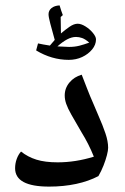

<svg xmlns="http://www.w3.org/2000/svg" viewBox="-20 -692 463 712"><path d="M162 0Q36 0 36 -68Q36 -86 42 -102.5Q48 -119 58 -130Q83 -110 115 -100Q147 -90 194 -90Q260 -90 328 -111Q318 -136 306.5 -158.5Q295 -181 282 -202Q258 -243 244.5 -267Q231 -291 225.5 -307Q220 -323 220 -338Q220 -365 237.5 -386Q255 -407 283 -415Q292 -392 303 -363.5Q314 -335 326 -308Q338 -281 346 -261Q361 -227 371 -197.5Q381 -168 381 -144Q381 -134 376.5 -116.5Q372 -99 364 -78.5Q356 -58 345 -39Q309 -20 262.5 -10Q216 0 162 0ZM235 -470Q172 -470 114 -505L121 -531Q130 -529 141 -527Q152 -525 165 -523L183 -544Q173 -580 166.5 -604.5Q160 -629 160 -639Q160 -653 171 -662Q182 -671 201 -672Q204 -662 207 -652.5Q210 -643 213 -636L205 -629L206 -568Q221 -581 237.5 -592.5Q254 -604 268 -604Q281 -604 297 -594Q313 -584 324.5 -570Q336 -556 336 -546Q336 -526 321.5 -508.5Q307 -491 284.5 -480.5Q262 -470 235 -470ZM236 -518Q257 -518 274.5 -522.5Q292 -527 311 -534Q296 -547 284.5 -551Q273 -555 262 -555Q246 -555 229 -546Q212 -537 193 -520Z"/></svg>

Font: Noto Naskh Arabic Medium
Style: Regular
Weight: 500
Designer: Monotype Design Team, David Williams, Mohamad Dakak and Nizar Qandah
Foundry: Monotype Imaging Inc.
Version: Version 2.016